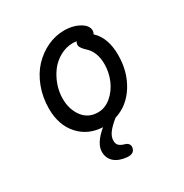

<svg xmlns="http://www.w3.org/2000/svg" viewBox="-171 -663 962 1006"><g transform="rotate(-30 310.0 -159.5)"><path d="M310.5 210.5Q261 205.5 235.2 181.8Q209.5 158 209.5 120.5Q209.5 69 279.5 11Q191.5 7 137 -54Q82.5 -115 82.5 -213.5Q82.5 -282.5 105.2 -342.5Q128 -402.5 166 -443Q204 -483.5 253.2 -506.8Q302.5 -530 355.5 -530Q420 -530 463 -497.5Q479.5 -484 484.2 -467.2Q489 -450.5 480 -435Q537.5 -382 537.5 -277.5Q537.5 -177 489.5 -100.5Q441.5 -24 361 1Q327 28 309 51.8Q291 75.5 291 100.5Q291 119.5 302 129.8Q313 140 334 145.5Q348.5 149.5 355.2 159.2Q362 169 359 182.5Q352.5 214 310.5 210.5ZM171 -223.5Q171 -158.5 204.5 -113.8Q238 -69 296.5 -69Q339.5 -69 375.8 -99.5Q412 -130 431.8 -176.2Q451.5 -222.5 451.5 -272Q451.5 -348.5 404 -388.5Q386 -406 381 -418.5Q376 -431 382.5 -443.5L385 -447.5Q374 -450 363 -450Q322 -450 285.5 -430Q249 -410 224.2 -377.8Q199.5 -345.5 185.2 -305Q171 -264.5 171 -223.5Z"/></g></svg>

Font: Monaspace Radon
Style: Regular
Weight: 400
Designer: Riley Cran & the Lettermatic Team
Foundry: Lettermatic
Version: Version 1.000 (Monaspace Radon)